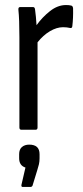

<svg xmlns="http://www.w3.org/2000/svg" viewBox="-20 -515 328 762"><path d="M65 0Q57 0 57 -9V-367Q57 -440 53 -476Q52 -487 60 -487H111Q118 -487 119 -478Q121 -465 122.5 -448Q124 -431 125 -415Q148 -447 178.5 -471Q209 -495 242 -495Q254 -495 262 -493Q269 -492 270 -482Q271 -444 267 -411Q266 -402 258 -404Q246 -407 230 -407Q205 -407 178 -391Q151 -375 129 -347V-9Q129 0 121 0ZM70 227Q64 227 65 219L81 150Q56 142 56 113V97Q56 78 67 68.5Q78 59 96 59Q137 59 137 97V113Q137 126 134.5 137Q132 148 128 160L109 222Q106 227 101 227Z"/></svg>

Font: Sofia Sans Cond
Style: Regular
Weight: 400
Width: 3
Designer: Botio Nikoltchev, Ani Petrova
Foundry: lettersoup
Version: Version 4.100; ttfautohint (v1.8.3)